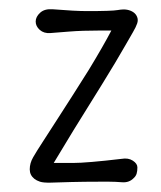

<svg xmlns="http://www.w3.org/2000/svg" viewBox="-20 -388 343 410"><path d="M136.7 -109.4Q109.4 -64.5 94.7 -40H135.3Q165 -40 239.7 -48.8Q253.9 -51.3 263.7 -44.9Q273.4 -38.6 273.4 -30.5Q273.4 -22.5 271.7 -17.1Q270 -11.7 265.6 -7.8Q255.9 2.4 240.7 1.2Q225.6 0 213.9 0H189.5Q160.6 0 132.6 0.7Q104.5 1.5 88.6 2Q72.8 2.4 65.4 0Q58.1 -2.4 53.2 -6.3Q43.5 -14.2 43.5 -26.4Q43.5 -39.6 50.8 -52.2Q58.1 -64.9 71.8 -85.9Q85.4 -106.9 101.6 -132.1Q117.7 -157.2 135.3 -184.6Q152.8 -211.9 169.9 -239.3Q200.7 -290 217.8 -322.8H193.4Q154.8 -322.8 127.9 -320.6Q101.1 -318.4 87.4 -317.4Q73.7 -316.4 64.9 -324.2Q56.2 -332 56.2 -342Q56.2 -352.1 65.7 -360.8Q75.2 -369.6 92.8 -368.2Q140.6 -364.3 166 -364.3Q218.8 -364.3 231.2 -366.5Q243.7 -368.7 251.5 -367.2Q259.3 -365.7 264.9 -361.8Q270.5 -357.9 272.9 -351.6Q275.4 -345.2 272.9 -337.9Q270.5 -330.6 263.9 -319.3Q257.3 -308.1 248 -291.7Q238.8 -275.4 225.6 -253.4Q212.4 -231.4 197.5 -207.3Q182.6 -183.1 167 -158.2Q151.4 -133.3 136.7 -109.4Z"/></svg>

Font: Pompiere 
Style: Regular
Weight: 400
Designer: Karolina Lach
Foundry: Sorkin Type Co.
Version: Version 1.002